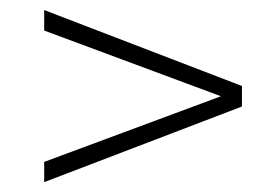

<svg xmlns="http://www.w3.org/2000/svg" viewBox="-20 -420 516 384"><path d="M68.4 -55.7 463.9 -207V-248L68.4 -399.9V-358.9L421.9 -227.5L68.4 -96.2Z"/></svg>

Font: MANDARAM
Style: Book
Weight: 400
Designer: CLT@C-DIT
Version: Version 1.28